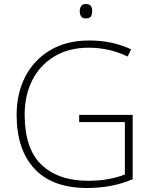

<svg xmlns="http://www.w3.org/2000/svg" viewBox="-20 -928 762 958"><path d="M375 -355H642V-34Q592 -12 534.5 -1Q477 10 414 10Q242 10 152.5 -85.5Q63 -181 63 -355Q63 -462 106 -545.5Q149 -629 230.5 -677.5Q312 -726 425 -726Q483 -726 535 -715Q587 -704 634 -682L617 -646Q569 -669 520.5 -679.5Q472 -690 424 -690Q324 -690 252 -647Q180 -604 141.5 -528.5Q103 -453 103 -356Q103 -186 187 -106Q271 -26 420 -26Q476 -26 521 -34.5Q566 -43 603 -57V-319H375ZM408 -908Q427 -908 433.5 -898Q440 -888 440 -872Q440 -856 433.5 -846Q427 -836 408 -836Q392 -836 385 -846Q378 -856 378 -872Q378 -888 385 -898Q392 -908 408 -908Z"/></svg>

Font: Noto Sans Khmer UI ExtraLight
Style: Regular
Weight: 200
Designer: Danh Hong and the Monotype Design Team
Foundry: Monotype Imaging Inc.
Version: Version 2.002; ttfautohint (v1.8.4.7-5d5b)